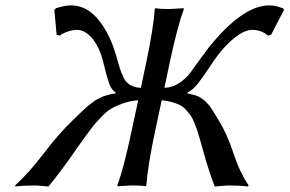

<svg xmlns="http://www.w3.org/2000/svg" viewBox="-20 -678 1059 702"><path d="M284.7 -168.9Q276.4 -157.7 258.5 -131.8Q240.7 -106 229.7 -90.8Q218.8 -75.7 199 -49.3Q179.2 -22.9 157.2 3.9Q114.3 0 110.8 0Q64 0 37.1 3.9L35.2 0Q85.9 -45.9 140.6 -117.9Q195.3 -189.9 244.6 -236.8Q249 -241.2 262 -253.7Q274.9 -266.1 278.3 -269.5Q281.7 -272.9 292.5 -282.7Q303.2 -292.5 306.9 -294.9Q310.5 -297.4 319.8 -304.7Q329.1 -312 334.2 -314.2Q339.4 -316.4 348.4 -321.3Q357.4 -326.2 365 -328.1Q372.6 -330.1 382.3 -332.8Q392.1 -335.4 402.8 -336.9L403.3 -339.8Q387.2 -348.6 378.2 -375.2Q369.1 -401.9 360.1 -440.4Q351.1 -479 339.8 -502Q323.2 -535.6 302.7 -552.2Q282.2 -568.8 263.7 -568.8Q230.5 -568.8 197.3 -547.9L187 -550.8L178.7 -642.1L184.6 -647.9Q189.9 -649.4 197.8 -651.6Q205.6 -653.8 208.7 -654.5Q211.9 -655.3 217.3 -656.2Q222.7 -657.2 228 -657.7Q233.4 -658.2 240.7 -658.2Q327.6 -658.2 384.8 -530.8Q394.5 -508.8 403.1 -480Q411.6 -451.2 417 -432.4Q422.4 -413.6 431.2 -395.3Q439.9 -377 455.6 -367.4Q471.2 -357.9 495.1 -356.9L513.7 -444.8Q541 -574.2 545.9 -645L548.8 -647.9Q565.4 -645 599.1 -645L651.9 -647.9L652.3 -645Q627.9 -578.6 599.6 -444.8L581.1 -356.9Q610.8 -357.9 635.5 -374.5Q660.2 -391.1 675.3 -411.4Q690.4 -431.6 716.8 -468.8Q743.2 -505.9 765.1 -530.8Q876 -657.7 962.9 -658.2Q970.7 -658.2 975.8 -657.7Q981 -657.2 985.8 -656.2Q990.7 -655.3 993.4 -654.5Q996.1 -653.8 1002.9 -651.6Q1009.8 -649.4 1014.6 -647.9L1018.6 -642.1L971.2 -550.8L959.5 -547.9Q935.5 -568.8 901.9 -568.8Q859.4 -568.8 797.9 -502Q776.9 -479 751.5 -440.4Q726.1 -401.9 705.6 -375.2Q685.1 -348.6 665.5 -339.8L664.6 -336.9Q674.3 -335 683.1 -332.5Q691.9 -330.1 698.5 -328.1Q705.1 -326.2 712.2 -321.3Q719.2 -316.4 723.1 -314.2Q727.1 -312 733.6 -304.7Q740.2 -297.4 742.7 -295.2Q745.1 -293 752 -282.5Q758.8 -272 760.3 -269.5Q761.7 -267.1 770 -253.9Q778.3 -240.7 780.3 -236.8Q809.6 -189.9 833.5 -117.9Q857.4 -45.9 889.2 0L885.3 3.9Q859.9 0 813 0Q810.1 0 765.1 3.9Q754.9 -22.9 746.1 -49.3Q737.3 -75.7 732.9 -90.8Q728.5 -106 721.2 -132.1Q713.9 -158.2 710.9 -168.9Q704.6 -190.9 701.2 -201.2Q697.8 -211.4 690.7 -229Q683.6 -246.6 677.5 -255.1Q671.4 -263.7 660.9 -275.6Q650.4 -287.6 638.4 -293.5Q626.5 -299.3 609.4 -304.4Q592.3 -309.6 571.3 -311.5L547.4 -200.2Q520 -70.8 515.1 0L512.2 2.9Q495.6 0 461.9 0L409.2 2.9V0Q433.6 -67.9 461.4 -200.2L485.4 -311.5Q455.1 -309.1 429.4 -300Q403.8 -291 386.7 -280.8Q369.6 -270.5 349.1 -249Q328.6 -227.5 317.6 -213.4Q306.6 -199.2 284.7 -168.9Z"/></svg>

Font: Linux Biolinum
Style: Italic
Weight: 400
Italic angle: -12°
Designer: Philipp H. Poll
Foundry: Philipp H. Poll
Version: Version 1.1.3 ; ttfautohint (v0.9)